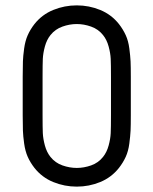

<svg xmlns="http://www.w3.org/2000/svg" viewBox="-20 -692 574 718"><path d="M168.9 -561Q154.8 -543.5 147.9 -518.3Q141.1 -493.2 140.1 -471.9Q139.2 -450.7 139.2 -404.8V-261.2Q139.2 -215.3 140.1 -194.1Q141.1 -172.9 147.9 -147.7Q154.8 -122.6 168.9 -105Q186.5 -83 213.4 -73.5Q240.2 -64 267.1 -64Q293.9 -64 320.8 -73.5Q347.7 -83 365.2 -105Q379.4 -122.6 386.2 -147.7Q393.1 -172.9 394 -194.1Q395 -215.3 395 -261.2V-404.8Q395 -450.7 394 -471.9Q393.1 -493.2 386.2 -518.3Q379.4 -543.5 365.2 -561Q347.7 -583 320.8 -592.5Q293.9 -602.1 267.1 -602.1Q240.2 -602.1 213.4 -592.5Q186.5 -583 168.9 -561ZM424.8 -602.1Q440.4 -582 450.2 -560.5Q460 -539.1 463.6 -511Q467.3 -482.9 468.3 -462.6Q469.2 -442.4 469.2 -404.8V-261.2Q469.2 -223.6 468.3 -203.4Q467.3 -183.1 463.6 -155Q460 -127 450.2 -105.5Q440.4 -84 424.8 -64Q396.5 -28.3 354.7 -11.2Q313 5.9 267.1 5.9Q221.2 5.9 179.2 -11.2Q137.2 -28.3 108.9 -64Q93.3 -84 83.7 -105.5Q74.2 -127 70.3 -155.3Q66.4 -183.6 65.7 -203.1Q64.9 -222.7 64.9 -261.2V-404.8Q64.9 -443.4 65.7 -462.9Q66.4 -482.4 70.3 -510.7Q74.2 -539.1 83.7 -560.5Q93.3 -582 108.9 -602.1Q137.2 -637.7 179.2 -654.8Q221.2 -671.9 267.1 -671.9Q313 -671.9 354.7 -654.8Q396.5 -637.7 424.8 -602.1Z"/></svg>

Font: Gidolinya
Style: Regular
Weight: 400
Version: Version 1.0.3